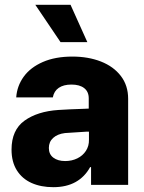

<svg xmlns="http://www.w3.org/2000/svg" viewBox="-20 -774 604 804"><path d="M224.6 -313.5Q268.6 -316.4 332 -318.4Q339.8 -319.3 351.6 -319.3V-362.3Q351.6 -390.1 332.5 -405Q313.5 -419.9 279.3 -419.9Q246.1 -419.9 226.1 -406.2Q206.1 -392.6 201.2 -366.2H47.9Q51.3 -414.1 79.3 -452.9Q107.4 -491.7 159.4 -514.4Q211.4 -537.1 283.2 -537.1Q349.6 -537.1 402.6 -516.4Q455.6 -495.6 486.1 -455.8Q516.6 -416 516.6 -360.4V0H361.3V-74.2H357.4Q335 -33.2 296.4 -11.7Q257.8 9.8 203.1 9.8Q151.4 9.8 112.1 -7.8Q72.8 -25.4 50.5 -60.8Q28.3 -96.2 28.3 -147.5Q28.3 -229.5 82.5 -268.6Q136.7 -307.6 224.6 -313.5ZM252.9 -99.6Q280.8 -99.6 303.7 -110.8Q326.7 -122.1 339.8 -142.3Q353 -162.6 352.5 -188.5V-222.7H342.8L252 -216.8Q220.7 -212.9 202.6 -196.5Q184.6 -180.2 184.6 -154.3Q184.6 -127.9 203.4 -113.8Q222.2 -99.6 252.9 -99.6ZM127.9 -753.9H275.4L345.7 -597.7H233.4Z"/></svg>

Font: Pretendard ExtraBold
Style: Regular
Weight: 800
Designer: Base glyphs from Inter by Rasmus Andersson; Hangeul glyphs from Noto Sans CJK(Source Han Sans) by Jang Soo-young and Kan
Foundry: Kil Hyung-jin
Version: Version 1.309